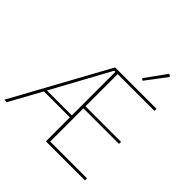

<svg xmlns="http://www.w3.org/2000/svg" viewBox="-231 -1127 1324 1324"><g transform="rotate(45 430.5 -465.5)"><path d="M408 0V-234H155L26 0H2L385 -698H789V-678H430V-364H777V-344H430V-20H789V0ZM408 -678H397L165 -253H408ZM699 -919 584 -767 569 -777 680 -931Z"/></g></svg>

Font: IBM Plex Sans Thin
Style: Regular
Weight: 250
Designer: Mike Abbink, Paul van der Laan, Pieter van Rosmalen
Foundry: Bold Monday
Version: Version 3.201